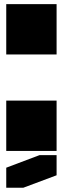

<svg xmlns="http://www.w3.org/2000/svg" viewBox="-20 -720 300 916"><path d="M9.8 0V-240.2H250V0ZM9.8 175.8V80.1L168.9 20H250V116.2L90.8 175.8ZM9.8 -460V-700.2H250V-460Z"/></svg>

Font: Nastup Basic
Style: Regular
Weight: 400
Designer: Maksym Kobuzan
Foundry: Zakznak
Version: Version 1.020;FEAKit 1.0